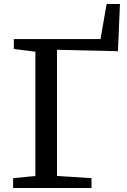

<svg xmlns="http://www.w3.org/2000/svg" viewBox="-20 -938 632 958"><path d="M45.5 0V-49L156.5 -60V-680L49 -693.5V-743H481.5L512 -918H578.5L568.5 -682.5L264.5 -689.5V-60L436.5 -49V0Z"/></svg>

Font: Merriweather
Style: Regular
Weight: 400
Designer: Eben Sorkin
Foundry: Eben Sorkin
Version: Version 2.100; ttfautohint (v1.7.19-72a1) -l 8 -r 50 -G 200 